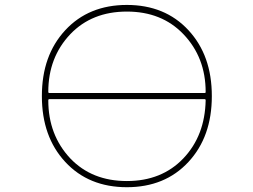

<svg xmlns="http://www.w3.org/2000/svg" viewBox="-20 -783 1040 790"><path d="M643.6 -38.6Q580.1 -12.7 502 -12.7Q423.8 -12.7 360.4 -38.6Q296.9 -64.5 248.5 -116.7Q200.2 -168.9 176.3 -236.3Q152.3 -303.7 152.3 -387.7Q152.3 -471.7 176.3 -539.1Q200.2 -606.4 248.5 -658.7Q296.9 -710.9 360.4 -736.8Q423.8 -762.7 502 -762.7Q580.1 -762.7 643.6 -736.8Q707 -710.9 755.4 -658.7Q803.7 -606.4 827.6 -539.1Q851.6 -471.7 851.6 -387.7Q851.6 -303.7 827.6 -236.3Q803.7 -168.9 755.4 -116.7Q707 -64.5 643.6 -38.6ZM269.5 -130.9Q358.4 -38.1 502 -38.1Q645.5 -38.1 734.4 -131.3Q823.2 -224.6 826.2 -370.1Q826.2 -375 822.3 -375H182.6Q178.7 -375 178.7 -370.1Q178.7 -227.5 269.5 -130.9ZM269.5 -642.6Q178.7 -546.9 178.7 -405.3Q178.7 -400.4 182.6 -400.4H822.3Q826.2 -400.4 826.2 -404.3Q826.2 -546.9 734.4 -642.6Q645.5 -735.4 502 -735.4Q358.4 -735.4 269.5 -642.6Z"/></svg>

Font: Rounded-X Mgen+ 1m thin
Style: Regular
Weight: 100
Designer: [Source Han Sans]
Ryoko NISHIZUKA  (kana & ideographs); Paul D. Hunt (Latin, Greek & Cyrillic); Wenlong ZHANG  (bopomofo
Version: Version 1.059.20150602